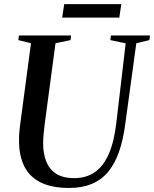

<svg xmlns="http://www.w3.org/2000/svg" viewBox="-20 -918 760 948"><path d="M653 -704.5 598.5 -306Q588 -226 567 -166.8Q546 -107.5 512.8 -68.2Q479.5 -29 432 -9.5Q384.5 10 321.5 10Q234.5 10 179.8 -17.8Q125 -45.5 99.5 -97.8Q74 -150 74 -222Q73.5 -239.5 74.8 -257.8Q76 -276 78.5 -295L133 -704.5L70.5 -720L73.5 -743H331L328.5 -720L254 -704.5L200 -300Q197 -275.5 195 -252.5Q193 -229.5 193 -208.5Q193 -160.5 207.8 -122Q222.5 -83.5 256 -61Q289.5 -38.5 347 -38.5Q405 -38.5 447.5 -67.5Q490 -96.5 516.8 -157Q543.5 -217.5 554.5 -312.5L600.5 -704L525 -720L527.5 -743H720.5L717.5 -720ZM297 -897.5H579L569 -831H287Z"/></svg>

Font: Merriweather 120pt Medium
Style: Italic
Weight: 500
Italic angle: -7.8°
Version: Version 2.101